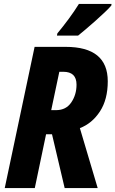

<svg xmlns="http://www.w3.org/2000/svg" viewBox="-20 -951 584 971"><path d="M4 0 155 -714H312Q525 -714 525 -540Q525 -448 485.5 -387.5Q446 -327 384 -303L474 0H307L243 -272H213L156 0ZM264 -394Q314 -394 340.5 -433Q367 -472 367 -523Q367 -588 300 -588H280L239 -394ZM270 -782Q299 -817 327.5 -855.5Q356 -894 379 -931H544L543 -923Q532 -910 510 -889Q488 -868 462 -845Q436 -822 412.5 -802Q389 -782 375 -771H268Z"/></svg>

Font: Noto Sans Condensed ExtraBold
Style: Italic
Weight: 800
Width: 3
Italic angle: -12°
Designer: Monotype Design Team
Foundry: Monotype Imaging Inc.
Version: Version 2.013; ttfautohint (v1.8.4.7-5d5b)